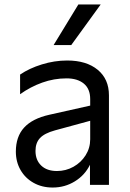

<svg xmlns="http://www.w3.org/2000/svg" viewBox="-20 -828 581 860"><path d="M51 -149Q51 -216 88 -256.5Q125 -297 201 -314L384 -355V-384Q384 -430 355.5 -453.5Q327 -477 278 -477Q222 -477 169 -458Q116 -439 70 -406V-494Q111 -522 167.5 -539.5Q224 -557 281 -557Q367 -557 417.5 -515.5Q468 -474 468 -401V0H383V-90Q360 -43 315 -15.5Q270 12 216 12Q168 12 130.5 -9Q93 -30 72 -66.5Q51 -103 51 -149ZM235 -62Q275 -62 309 -81Q343 -100 363.5 -132.5Q384 -165 384 -204V-287L226 -244Q179 -231 159 -209.5Q139 -188 139 -152Q139 -111 164.5 -86.5Q190 -62 235 -62ZM331 -808H431L299 -626H220Z"/></svg>

Font: Application
Style: Regular
Weight: 400
Designer: Wei Huang
Foundry: Wei Huang
Version: Version 0.012